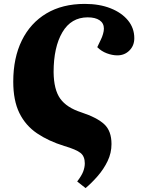

<svg xmlns="http://www.w3.org/2000/svg" viewBox="-20 -745 724 985"><path d="M419 220 376 186Q399 156 407 134.5Q415 113 415 93Q415 57 393 39.5Q371 22 310 4Q229 -21 170 -61Q111 -101 79.5 -165Q48 -229 48 -326Q48 -448 92 -537.5Q136 -627 218 -676Q300 -725 415 -725Q490 -725 547 -702.5Q604 -680 636.5 -640.5Q669 -601 669 -549Q669 -511 644 -486Q619 -461 582 -461Q556 -461 528 -471.5Q500 -482 479 -503L498 -543Q504 -555 508.5 -570.5Q513 -586 513 -598Q513 -626 491 -641Q469 -656 430 -656Q345 -656 300 -579.5Q255 -503 255 -375Q256 -285 289 -239Q322 -193 396 -169Q478 -142 515 -107.5Q552 -73 552 -6Q552 40 532 81.5Q512 123 481 158.5Q450 194 419 220Z"/></svg>

Font: Literata 36pt ExtraBold
Style: Italic
Weight: 800
Italic angle: -2°
Designer: Latin by Veronika Burian and Jose Scaglione. Greek by Irene Vlachou. Cyrillic by Vera Evstafieva
Foundry: TypeTogether
Version: Version 3.002